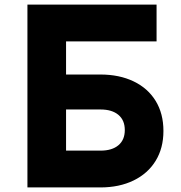

<svg xmlns="http://www.w3.org/2000/svg" viewBox="-20 -820 790 840"><path d="M100 0V-800H665V-639H269V-494H419Q502 -494 564.5 -464Q627 -434 661 -378.5Q695 -323 695 -247Q695 -172 661 -116.5Q627 -61 564.5 -30.5Q502 0 419 0ZM269 -161H420Q470 -161 498 -184.5Q526 -208 526 -251Q526 -294 498 -317.5Q470 -341 420 -341H269Z"/></svg>

Font: Martian Mono SemiExpanded
Style: Bold
Weight: 700
Width: 6
Designer: Roman Shamin
Foundry: Evil Martians
Version: Version 1.000